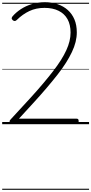

<svg xmlns="http://www.w3.org/2000/svg" viewBox="-20 -1135 834 1755"><path d="M90 0Q80 0 74 -7Q68 -14 67.5 -23.5Q67 -33 75 -41L260 -242Q322 -310 373 -370.5Q424 -431 465 -484Q506 -537 536 -584.5Q566 -632 586 -675.5Q606 -719 615.5 -759Q625 -799 625 -837Q625 -910 597 -960Q569 -1010 515.5 -1036.5Q462 -1063 387 -1063Q310 -1063 248.5 -1034Q187 -1005 134 -953Q125 -944 116 -943Q107 -942 97 -950Q86 -960 87 -969Q88 -978 95 -986Q125 -1021 169.5 -1050.5Q214 -1080 270.5 -1097.5Q327 -1115 390 -1115Q454 -1115 507.5 -1096.5Q561 -1078 600 -1043Q639 -1008 660.5 -957Q682 -906 682 -839Q682 -796 671 -751.5Q660 -707 637.5 -659.5Q615 -612 582.5 -560.5Q550 -509 506.5 -453.5Q463 -398 410 -335.5Q357 -273 294 -204L153 -50H682Q690 -50 694.5 -45Q699 -40 699 -27Q699 -13 695 -6.5Q691 0 682 0ZM0 590H794V600H0ZM0 -20H794V0H0ZM0 -505H794V-500H0ZM0 -1110H794V-1100H0Z"/></svg>

Font: Playwrite FR Moderne Guides
Style: Regular
Weight: 400
Designer: Veronika Burian, José Scaglione
Foundry: TypeTogether
Version: Version 1.003